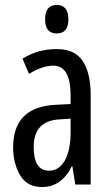

<svg xmlns="http://www.w3.org/2000/svg" viewBox="-20 -745 447 775"><path d="M265 -266V-212Q265 -138 241.5 -97Q218 -56 178 -56Q116 -56 116 -152Q116 -257 219 -263ZM209 -547Q132 -547 71 -508L97 -447Q152 -480 195 -480Q265 -480 265 -360V-325L205 -322Q33 -314 33 -150Q33 -86 61 -38Q89 10 150 10Q228 10 270 -74H272L284 0H346V-362Q346 -450 314 -498.5Q282 -547 209 -547ZM209 -725Q162 -725 162 -667Q162 -610 209 -610Q256 -610 256 -667Q256 -725 209 -725Z"/></svg>

Font: Noto Sans Display Condensed
Style: Regular
Weight: 400
Width: 3
Designer: Monotype Design Team
Foundry: Monotype Imaging Inc.
Version: Version 1.900